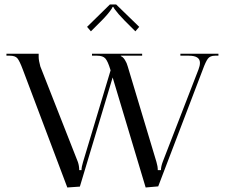

<svg xmlns="http://www.w3.org/2000/svg" viewBox="-20 -829 1005 858"><path d="M499 -809.1 602.1 -709 585 -689 536.1 -737.8Q522 -752 510.3 -765.6Q498.5 -779.3 492.7 -787.6Q486.8 -795.9 486.8 -797.9H482.9Q482.9 -795.9 477.3 -787.4Q471.7 -778.8 460.2 -765.1Q448.7 -751.5 435.1 -737.8L386.2 -689L369.1 -709L471.2 -809.1ZM473.1 -518.1Q461.9 -555.2 450.9 -567.6Q439.9 -580.1 414.1 -580.1H391.1V-588.9H615.2V-580.1H520V-578.1Q529.8 -574.7 538.3 -561Q546.9 -547.4 550.8 -532.2L679.2 -105Q685.1 -85.9 685.1 -68.8H699.2Q699.2 -85 708 -107.9L867.2 -519Q873.5 -535.2 873.5 -548.3Q873.5 -580.1 824.2 -580.1H786.1V-588.9H956.1V-580.1H940.9Q918.9 -580.1 908.9 -566.7Q898.9 -553.2 886.2 -518.1L687 3.9L630.9 8.8L483.4 -482.9L336.9 4.9L280.8 8.8L82 -518.1Q67.4 -557.1 57.6 -568.6Q47.9 -580.1 23.9 -580.1H8.8V-588.9H152.8V-575.2Q152.8 -558.6 160.2 -532.2L328.1 -105Q334 -87.4 334 -68.8H344.2Q344.2 -82.5 351.1 -105L474.1 -514.2Z"/></svg>

Font: FoglihtenNo07calt
Style: Regular
Weight: 500
Designer: gluk (gluksza@wp.pl)
Foundry: gluk (gluksza@wp.pl)
Version: Version 0.844